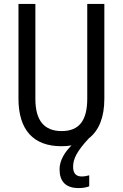

<svg xmlns="http://www.w3.org/2000/svg" viewBox="-20 -734 625 977"><path d="M352 115C352 75 370 37 432 -30C484 -70 511 -138 511 -232V-714H424V-232C424 -121 383 -67 294 -67C206 -67 160 -119 160 -231V-714H74V-232C74 -73 150 10 292 10C310 10 328 9 344 6C311 38 283 82 283 127C283 189 314 223 380 223C401 223 419 220 434 214V158C426 160 412 164 396 164C368 164 352 149 352 115Z"/></svg>

Font: Noto Sans Georgian Condensed
Style: Regular
Weight: 400
Width: 3
Designer: Monotype Design Team, Akaki Razmadze
Foundry: Google LLC
Version: Version 2.005